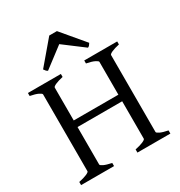

<svg xmlns="http://www.w3.org/2000/svg" viewBox="-194 -975 1042 1110"><g transform="rotate(-30 327.0 -420.5)"><path d="M400 0V-21Q434 -28 453 -36.5Q472 -45 472 -51V-564Q472 -570 454 -579Q436 -588 400 -595V-615H620V-595Q588 -588 569 -579.5Q550 -571 550 -564V-51Q550 -45 567.5 -36.5Q585 -28 620 -21V0ZM160 -301V-345H481V-301ZM24 0V-21Q58 -28 77 -36.5Q96 -45 96 -51V-564Q96 -570 78 -579Q60 -588 24 -595V-615H244V-595Q212 -588 193 -579.5Q174 -571 174 -564V-51Q174 -45 191.5 -36.5Q209 -28 244 -21V0ZM476 -689Q470 -680 467 -676Q464 -672 456 -668L322 -769L189 -668Q181 -672 178 -676Q175 -680 168 -689L297 -841H348Z"/></g></svg>

Font: ChillKai
Style: Regular
Weight: 400
Designer: ChillType
Foundry: 寒蝉字型
Version: Version 2.000